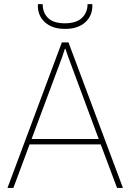

<svg xmlns="http://www.w3.org/2000/svg" viewBox="-20 -918 637 938"><path d="M134.3 -238.8H462.4L313.5 -639.2L299.8 -679.2H296.9L283.7 -639.2ZM472.2 -212.4H124.5L45.4 0H16.6L282.2 -710.9H314.5L580.6 0H551.8ZM297.9 -776.9Q235.4 -776.4 199.2 -809.6Q163.1 -842.8 165 -895L166 -897.9H188.5Q188.5 -856 214.8 -830.1Q241.2 -804.2 296.9 -804.2Q352.5 -804.2 380.4 -830.6Q407.7 -856.9 407.7 -897.9H430.2L431.2 -895Q433.1 -842.8 397 -809.6Q360.4 -776.4 297.9 -776.9Z"/></svg>

Font: Roboto-Thin
Style: Regular
Weight: 250
Designer: Google
Version: Version 1.100141; 2013; ttfautohint (v0.94.14-c901) -l 8 -r 